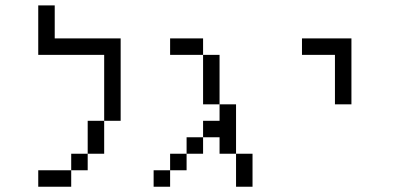

<svg xmlns="http://www.w3.org/2000/svg" viewBox="-20 -708 1540 728"><path d="M250 -62.5H125V0H250ZM250 -62.5H312.5V-125H250ZM312.5 -125H375Q375 -125 375 -250H312.5Q312.5 -250 312.5 -125ZM375 -250H437.5V-562.5H187.5Q187.5 -562.5 187.5 -687.5H125V-500H375Q375 -500 375 -250Z M625 -62.5H562.5V0H625ZM625 -62.5H687.5V-125H625ZM875 -125Q875 -125 875 0H937.5Q937.5 0 937.5 -125ZM687.5 -125H750V-187.5H687.5ZM875 -125V-312.5H812.5V-250H750V-187.5H812.5V-125ZM812.5 -312.5V-500H750V-312.5ZM750 -500V-562.5H625V-500Z M1250 -500V-312.5H1312.5Q1312.5 -312.5 1312.5 -562.5H1125V-500Z"/></svg>

Font: Unifont
Style: Regular
Weight: 500
Version: Version 15.1.04